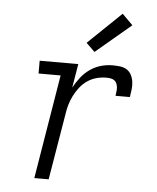

<svg xmlns="http://www.w3.org/2000/svg" viewBox="-54 -820 709 867"><g transform="rotate(5 300.0 -387.0)"><path d="M134 0 212 -472H112V-530H287L269 -422Q282 -446 299.5 -468.5Q317 -491 340 -507Q363 -523 389 -530.5Q415 -538 442 -538Q459 -538 476 -536Q493 -534 506.5 -525.5Q520 -517 527.5 -502Q535 -487 537 -470.5Q539 -454 537 -436.5Q535 -419 532 -402H467Q468 -412 469.5 -421.5Q471 -431 470 -440.5Q469 -450 465.5 -458.5Q462 -467 454.5 -472Q447 -477 437.5 -478.5Q428 -480 418 -480Q396 -480 374 -474Q352 -468 333 -455Q314 -442 299.5 -423.5Q285 -405 274.5 -384Q264 -363 258 -342Q252 -321 249 -299L199 0ZM355 -591 316 -629 467 -774 515 -726Z"/></g></svg>

Font: Iosevka Curly Slab LtEx
Style: Italic
Weight: 300
Width: 7
Italic angle: -9°
Monospace: yes
Designer: Belleve Invis
Foundry: Belleve Invis
Version: Version 11.1.0; ttfautohint (v1.8.3)